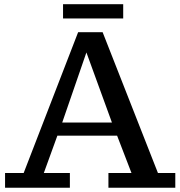

<svg xmlns="http://www.w3.org/2000/svg" viewBox="-20 -887 852 907"><path d="M3.9 0ZM562 -799.8H277.8V-867.2H562ZM310.1 -69.8V0H3.9V-69.8H91.8L349.1 -734.9H464.8L726.1 -69.8H808.1V0H492.2V-69.8H601.1L533.2 -246.1H251L187 -69.8ZM508.8 -308.1 388.2 -639.2 273.9 -308.1Z"/></svg>

Font: Trocchi
Style: Regular
Weight: 400
Designer: vernon adams
Version: Version 1.0; ttfautohint (v0.8) -l 6 -r 50 -G 100